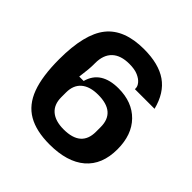

<svg xmlns="http://www.w3.org/2000/svg" viewBox="-185 -853 1015 1015"><g transform="rotate(45 323.0 -345.0)"><path d="M329 10Q230 10 167.5 -26Q105 -62 76 -140Q47 -218 47 -345Q47 -534 113.5 -617Q180 -700 327 -700Q437 -700 501 -655.5Q565 -611 589 -516H442V-523Q442 -537 429.5 -552.5Q417 -568 392 -579Q367 -590 327 -590Q263 -590 229.5 -558Q196 -526 196 -465V-454Q196 -437 194 -415Q192 -393 187 -355H220Q234 -407 274 -432.5Q314 -458 378 -458Q481 -458 541.5 -396Q602 -334 602 -226Q602 -111 531.5 -50.5Q461 10 329 10ZM326 -99Q456 -99 456 -211V-246Q456 -358 326 -358Q264 -358 230.5 -329.5Q197 -301 197 -246V-211Q197 -156 230.5 -127.5Q264 -99 326 -99Z"/></g></svg>

Font: Mozilla Text ExtraLight
Style: Regular
Weight: 200
Designer: Studio DRAMA
Foundry: Studio DRAMA
Version: Version 1.000